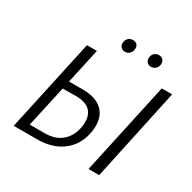

<svg xmlns="http://www.w3.org/2000/svg" viewBox="-179 -1008 1188 1187"><g transform="rotate(30 415.5 -414.0)"><path d="M209 -658H280L225 -408H325Q412 -408 459 -367.5Q506 -327 506 -254Q506 -220 498 -189Q478 -102 408.5 -51Q339 0 233 0H66ZM743 -658H817L676 0H600ZM393 -778Q393 -800 406 -814Q419 -828 440 -828Q458 -828 468.5 -818Q479 -808 479 -791Q479 -769 465.5 -754.5Q452 -740 432 -740Q415 -740 404 -750.5Q393 -761 393 -778ZM579 -779Q579 -800 592.5 -814Q606 -828 626 -828Q644 -828 654.5 -817Q665 -806 665 -789Q665 -768 651.5 -754Q638 -740 618 -740Q600 -740 589.5 -751Q579 -762 579 -779ZM253 -56Q326 -56 370.5 -91Q415 -126 431 -189Q437 -216 437 -241Q437 -294 405 -323Q373 -352 305 -352L213 -351L148 -56Z"/></g></svg>

Font: LXGW Bright GB
Style: Italic
Weight: 400
Italic angle: -12°
Designer: Christian Thalmann (Catharsis Fonts)
Foundry: LXGW / Christian Thalmann (Catharsis Fonts) / Fontworks Inc.
Version: Version 5.510